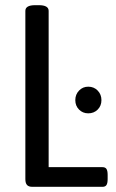

<svg xmlns="http://www.w3.org/2000/svg" viewBox="-20 -722 448 742"><path d="M78 -30V-680Q78 -702 116 -702H130Q168 -702 168 -680V-76H376Q387 -76 391.5 -69Q396 -62 396 -46V-30Q396 -14 391.5 -7Q387 0 376 0H105Q91 0 84.5 -7Q78 -14 78 -30ZM271 -335Q271 -357 285.5 -372Q300 -387 321 -387Q343 -387 357.5 -372Q372 -357 372 -335Q372 -313 357.5 -298.5Q343 -284 321 -284Q300 -284 285.5 -298.5Q271 -313 271 -335Z"/></svg>

Font: Asap Condensed
Style: Regular
Weight: 400
Designer: Pablo Cosgaya
Foundry: Omnibus-Type
Version: Version 1.010; ttfautohint (v1.8)